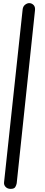

<svg xmlns="http://www.w3.org/2000/svg" viewBox="-20 -853 287 1230"><path d="M48 357Q28 357 16 344.5Q4 332 6 315L125 -792Q127 -812 140.5 -822.5Q154 -833 167 -833Q183 -833 195 -821Q207 -809 204 -785L87 321Q85 333 78 345Q71 357 48 357Z"/></svg>

Font: Edu NSW ACT Foundation Medium
Style: Regular
Weight: 500
Version: Version 1.003